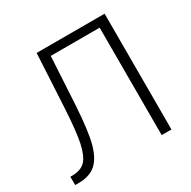

<svg xmlns="http://www.w3.org/2000/svg" viewBox="-158 -866 1018 1021"><g transform="rotate(-30 351.0 -355.5)"><path d="M610.8 -710.9V0H550.8V-659.7H250.5L233.9 -365.7Q224.1 -208 203.9 -136.5Q183.6 -64.9 146.2 -33Q108.9 -1 44.9 0H19.5V-50.8L39.1 -51.3Q89.4 -53.7 114.7 -83Q140.1 -112.3 154.1 -178Q168 -243.7 175.8 -380.9L193.4 -710.9Z"/></g></svg>

Font: Roboto Light
Style: Regular
Weight: 300
Designer: Google
Version: Version 2.134; 2016; ttfautohint (v1.6)